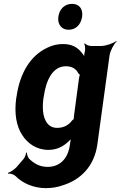

<svg xmlns="http://www.w3.org/2000/svg" viewBox="-20 -766 624 994"><path d="M344 -31 342 -17C332 57 289 98 226 98C185 98 156 80 131 56C124 48 119 32 119 24H115C115 32 109 48 102 57L65 100C55 111 31 127 21 129L22 133C32 131 52 137 61 146C97 183 155 208 217 208C248 208 279 203 306 193C396 165 468 96 484 -18L547 -478C550 -502 570 -539 584 -552L582 -554C567 -542 528 -528 504 -528H451C440 -528 423 -535 419 -542L416 -539C420 -533 422 -514 420 -504V-502C416 -489 414 -471 417 -462L421 -464C419 -473 408 -488 400 -497C379 -522 351 -538 306 -538C278 -538 251 -532 225 -519C139 -479 83 -389 66 -268L64 -258C53 -178 65 -112 95 -67C122 -24 169 10 230 10C275 10 309 -8 337 -36C343 -41 351 -49 354 -55L351 -56C347 -51 345 -39 344 -31ZM389 -361 363 -166C363 -163 361 -149 362 -148L366 -151C364 -152 355 -145 353 -142C336 -119 311 -104 276 -104C260 -104 247 -108 237 -116C205 -140 196 -193 205 -258L207 -268C218 -349 252 -423 321 -423C354 -423 374 -409 385 -387C387 -385 395 -376 397 -377L395 -381C393 -380 389 -364 389 -361ZM335 -612C372 -612 399 -638 405 -679C411 -720 390 -746 353 -746C316 -746 288 -721 282 -679C277 -639 299 -612 335 -612Z"/></svg>

Font: Asimov
Style: EdgeNarIt
Weight: 500
Designer: Google
Version: Version 2.000980: 2014